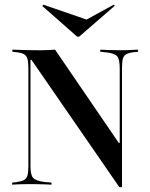

<svg xmlns="http://www.w3.org/2000/svg" viewBox="-20 -781 635 812"><path d="M484.7 10.5 112.9 -528.2H108.9V-201.6H100V-492.7Q100 -518.5 96 -532.3Q91.9 -546 81 -552Q70.2 -558.1 47.6 -560.5L32.3 -562.1V-571Q43.5 -571 60.1 -570.2Q76.6 -569.4 98 -569Q119.4 -568.5 142.7 -568.5H155.6Q172.6 -568.5 187.1 -569.4Q201.6 -570.2 212.9 -571L482.3 -176.6H486.3V-492.7Q486.3 -529.8 475.8 -542.7Q465.3 -555.6 428.2 -559.7L404 -562.1V-571Q417.7 -570.2 440.3 -569.4Q462.9 -568.5 490.3 -568.5Q506.5 -568.5 520.2 -569Q533.9 -569.4 545.2 -570.2Q556.5 -571 563.7 -571V-562.1L547.6 -560.5Q525.8 -558.1 514.5 -552Q503.2 -546 499.6 -532.3Q496 -518.5 496 -492.7V10.5ZM108.9 -78.2Q108.9 -41.9 119.8 -29Q130.6 -16.1 169.4 -11.3L197.6 -8.9V0Q187.9 -0.8 173.8 -1.2Q159.7 -1.6 142.3 -2Q125 -2.4 104.8 -2.4Q89.5 -2.4 75.8 -2Q62.1 -1.6 50.8 -1.2Q39.5 -0.8 31.5 0V-8.9L48.4 -10.5Q70.2 -13.7 81 -19.4Q91.9 -25 96 -38.7Q100 -52.4 100 -78.2V-201.6H108.9ZM461.3 -761.3 465.3 -756.5 314.5 -625.8H306.5L158.9 -755.6L162.9 -761.3L366.9 -691.1L313.7 -680.6Z"/></svg>

Font: Playfair 144pt SemiCondensed SemiBold
Style: Regular
Weight: 600
Width: 4
Designer: Claus Eggers Sørensen
Foundry: Claus Eggers Sørensen
Version: Version 2.203